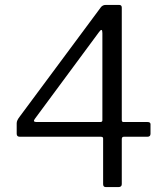

<svg xmlns="http://www.w3.org/2000/svg" viewBox="-20 -762 678 782"><path d="M392 -734Q396 -738 400.5 -740Q405 -742 412 -742H465Q476 -742 476 -731V-273Q476 -265 483 -265H581Q593 -265 593 -256V-217Q593 -205 580 -205H484Q476 -205 476 -195V-12Q476 0 462 0H411Q400 0 400 -12V-198Q400 -205 391 -205H61Q48 -205 48 -217V-260Q48 -266 51 -272.5Q54 -279 61 -288L392 -734ZM388 -265Q397 -265 397 -272V-627Q397 -639 393.5 -640Q390 -641 383 -631L122 -278Q112 -265 129 -265Z"/></svg>

Font: Libre Franklin Light
Style: Regular
Weight: 300
Designer: Pablo Impallari, Rodrigo Fuenzalida, Nhung Nguyen
Foundry: Impallari Type
Version: Version 3.000